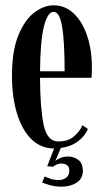

<svg xmlns="http://www.w3.org/2000/svg" viewBox="-20 -548 391 722"><path d="M212 154Q188 154 167 148Q146 142 138.5 138L148 115.5Q153 118.5 168.5 123.8Q184 129 201 129Q217 129 228.8 120.2Q240.5 111.5 240.5 95.5Q240.5 78 231.5 72.5Q222.5 67 211.5 67Q193.5 67 180 79L157.5 77L183.5 10.5Q132.5 10 97.2 -25.5Q62 -61 43.5 -122.5Q25 -184 25 -263Q25 -356.5 49 -415Q73 -473.5 109 -500.8Q145 -528 181.5 -528Q225 -528 257.2 -497.5Q289.5 -467 307.5 -414.2Q325.5 -361.5 325.5 -294Q325.5 -273.5 324 -255.5H130.5Q131 -142.5 144 -79.2Q157 -16 199 -16Q237 -16 259.2 -36Q281.5 -56 290 -77L310.5 -63Q301 -38.5 274.8 -17.8Q248.5 3 208.5 8.5L188 57.5Q193 52 206.5 46.2Q220 40.5 236 40.5Q257.5 40.5 274.5 53.2Q291.5 66 291.5 94.5Q291.5 124 268 139Q244.5 154 212 154ZM181.5 -503.5Q159.5 -503.5 145.5 -449.8Q131.5 -396 130.5 -280H223Q223 -390 213.8 -446.8Q204.5 -503.5 181.5 -503.5Z"/></svg>

Font: Imbue 50pt SemiBold
Style: Regular
Weight: 600
Designer: Tyler Finck
Foundry: Etcetera Type Company
Version: Version 1.102; ttfautohint (v1.8.3)